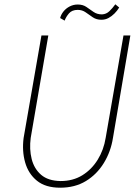

<svg xmlns="http://www.w3.org/2000/svg" viewBox="-20 -865 627 894"><path d="M173 -700 90 -223Q82 -162 97 -109Q112 -56 152 -23.5Q192 9 260 9Q329 9 380 -22Q431 -53 463.5 -106Q496 -159 506 -223L587 -700H555L472 -223Q463 -167 435 -121.5Q407 -76 363.5 -49Q320 -22 262 -22Q204 -23 171.5 -51Q139 -79 127.5 -124.5Q116 -170 123 -223L205 -700ZM260 -781 281 -769Q287 -786 301 -802.5Q315 -819 342 -819Q363 -819 379 -807.5Q395 -796 412 -784.5Q429 -773 452 -773Q470 -773 485 -781Q500 -789 513 -802Q526 -815 535 -830L517 -845Q504 -827 489.5 -813Q475 -799 455 -798Q432 -798 415.5 -809.5Q399 -821 382.5 -832.5Q366 -844 342 -844Q322 -844 304.5 -835Q287 -826 275.5 -811.5Q264 -797 260 -781Z"/></svg>

Font: Jost ExtraLight
Style: Italic
Weight: 250
Italic angle: -5°
Version: Version 3.710